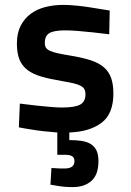

<svg xmlns="http://www.w3.org/2000/svg" viewBox="-20 -531 534 784"><path d="M382 127Q382 182 353.5 207.5Q325 233 277 233Q243 233 215 228Q200 226 186 223L190 155Q199 156 209 156Q217 157 226.5 157Q236 157 244 157Q284 157 284 127Q284 112 274 106.5Q264 101 244 101H214V10Q188 8 160 5Q132 2 109 -2Q82 -6 57 -11L61 -108Q95 -104 128 -100Q156 -97 184.5 -94.5Q213 -92 233 -92Q286 -92 307.5 -104Q329 -116 329 -146Q329 -158 325 -166Q321 -174 310.5 -180Q300 -186 281.5 -190.5Q263 -195 233 -200Q185 -208 150 -218Q115 -228 92.5 -245Q70 -262 59.5 -288Q49 -314 49 -353Q49 -396 64.5 -426Q80 -456 106 -475Q132 -494 166 -502.5Q200 -511 238 -511Q265 -511 298 -507.5Q331 -504 360 -499Q393 -494 428 -488L426 -391Q391 -395 358 -399Q329 -402 299 -404.5Q269 -407 246 -407Q201 -407 182 -396Q163 -385 163 -356Q163 -344 167.5 -336.5Q172 -329 184 -323.5Q196 -318 216 -313.5Q236 -309 267 -304Q316 -296 350 -285Q384 -274 404.5 -256Q425 -238 434 -212Q443 -186 443 -149Q443 -66 394.5 -29.5Q346 7 263 10V41Q292 41 314 44.5Q336 48 351 57.5Q366 67 374 83.5Q382 100 382 127Z"/></svg>

Font: Panefresco 800wt
Style: Regular
Weight: 800
Designer: Campivisivi
Foundry: Campivisivi & Chank Co
Version: Version 1.001